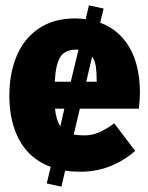

<svg xmlns="http://www.w3.org/2000/svg" viewBox="-20 -623 554 719"><path d="M279 -216 256 -119Q274 -116 297 -116Q324 -116 350 -127Q376 -138 408 -161L486 -58Q447 -23 395 -1.5Q343 20 281 20Q248 20 224 16L210 76L155 64L170 2Q92 -27 53.5 -96.5Q15 -166 15 -265Q15 -348 42.5 -413.5Q70 -479 125.5 -516.5Q181 -554 261 -554Q281 -554 301 -551L313 -603L368 -591L355 -538Q426 -512 465 -445Q504 -378 504 -274Q504 -254 500 -216ZM185 -317H245L274 -437H264Q225 -437 207 -411.5Q189 -386 185 -317ZM325 -411 303 -317H342V-325Q342 -355 338.5 -376Q335 -397 325 -411ZM221 -216H186Q190 -174 206 -150Z"/></svg>

Font: Fira Sans Condensed Black
Style: Regular
Weight: 900
Width: 3
Designer: Carrois Corporate & Edenspiekermann AG
Foundry: Carrois Corporate GbR & Edenspiekermann AG
Version: Version 4.203